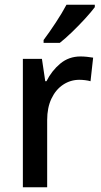

<svg xmlns="http://www.w3.org/2000/svg" viewBox="-20 -786 426 806"><path d="M318 -549Q331 -549 345 -547.5Q359 -546 371 -544L360 -445Q350 -448 337 -449.5Q324 -451 313 -451Q276 -451 245 -430.5Q214 -410 196 -372Q178 -334 178 -282V0H76V-539H156L170 -445H175Q197 -489 233 -519Q269 -549 318 -549ZM378 -756Q364 -737 338 -708.5Q312 -680 283 -652Q254 -624 231 -606H163V-618Q187 -650 214 -691Q241 -732 259 -766H378Z"/></svg>

Font: Noto Sans Malayalam SemiCondensed Medium
Style: Regular
Weight: 500
Width: 4
Designer: Jelle Bosma - Monotype Design Team
Foundry: Monotype Imaging Inc.
Version: Version 2.104; ttfautohint (v1.8.4.7-5d5b)